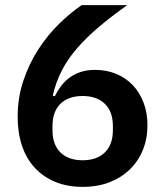

<svg xmlns="http://www.w3.org/2000/svg" viewBox="-20 -718 640 750"><path d="M303 12Q243 12 196 -7.5Q149 -27 116 -62.5Q83 -98 66 -148.5Q49 -199 49 -262Q49 -337 71.5 -403.5Q94 -470 130 -525.5Q166 -581 210.5 -624.5Q255 -668 299 -698H477Q415 -654 366.5 -613Q318 -572 281.5 -530Q245 -488 221.5 -442.5Q198 -397 186 -344L194 -342Q204 -362 217.5 -380.5Q231 -399 250 -413.5Q269 -428 294 -436.5Q319 -445 352 -445Q395 -445 432.5 -430Q470 -415 497.5 -386.5Q525 -358 540.5 -318Q556 -278 556 -229Q556 -176 538 -132Q520 -88 487 -56Q454 -24 407.5 -6Q361 12 303 12ZM303 -92Q358 -92 389.5 -122.5Q421 -153 421 -210V-225Q421 -282 389.5 -312.5Q358 -343 303 -343Q247 -343 216 -312.5Q185 -282 185 -225V-210Q185 -153 216 -122.5Q247 -92 303 -92Z"/></svg>

Font: IBM Plex Sans Hebrew SmBld
Style: Regular
Weight: 600
Designer: Mike Abbink, Paul van der Laan, Pieter van Rosmalen, Yanek Iontef
Foundry: Bold Monday
Version: Version 1.3